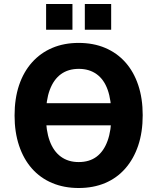

<svg xmlns="http://www.w3.org/2000/svg" viewBox="-20 -931 788 962"><path d="M142 -303V-414H604V-303ZM374 11Q301 11 241.5 -14Q182 -39 140 -86.5Q98 -134 75.5 -201.5Q53 -269 53 -352Q53 -437 75.5 -504Q98 -571 140.5 -618.5Q183 -666 242 -691Q301 -716 374 -716Q448 -716 507 -691Q566 -666 608 -619Q650 -572 672.5 -505Q695 -438 695 -354Q695 -269 672.5 -202Q650 -135 608 -87Q566 -39 507 -14Q448 11 374 11ZM374 -119Q428 -119 464 -146Q500 -173 519 -225.5Q538 -278 538 -353Q538 -429 519.5 -481Q501 -533 464 -559.5Q427 -586 375 -586Q322 -586 285.5 -559.5Q249 -533 229.5 -481Q210 -429 210 -352Q210 -277 229 -225Q248 -173 285 -146Q322 -119 374 -119ZM405 -782V-911H537V-782ZM211 -782V-911H343V-782Z"/></svg>

Font: Nunito Sans 10pt SemiCondensed ExtraBold
Style: Regular
Weight: 800
Width: 4
Designer: Vernon Adams
Foundry: Vernon Adams
Version: Version 3.101;gftools[0.9.27]